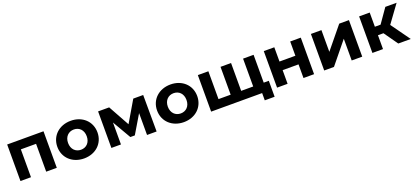

<svg xmlns="http://www.w3.org/2000/svg" viewBox="38 -1548 5748 2657"><g transform="rotate(-20 2912.5 -219.5)"><path d="M75 -538V0H230V-410H454V0H610V-538Z M1012 8C1183 8 1307 -107 1307 -269C1307 -431 1183 -546 1012 -546C841 -546 716 -431 716 -269C716 -107 841 8 1012 8ZM1012 -120C934 -120 874 -176 874 -269C874 -362 934 -418 1012 -418C1090 -418 1149 -362 1149 -269C1149 -176 1090 -120 1012 -120Z M2080 0 2078 -538H1932L1749 -227L1577 -538H1414V0H1555V-323L1712 -52H1778L1939 -322V0Z M2481 8C2652 8 2776 -107 2776 -269C2776 -431 2652 -546 2481 -546C2310 -546 2185 -431 2185 -269C2185 -107 2310 8 2481 8ZM2481 -120C2403 -120 2343 -176 2343 -269C2343 -362 2403 -418 2481 -418C2559 -418 2618 -362 2618 -269C2618 -176 2559 -120 2481 -120Z M3704 -128V-538H3549V-128H3372V-538H3217V-128H3038V-538H2883V0H3634V107H3779V-128Z M3854 0H4009V-201H4243V0H4399V-538H4243V-328H4009V-538H3854Z M4548 0H4692L4953 -320V0H5108V-538H4965L4703 -218V-538H4548Z M5639 0H5823L5622 -280L5810 -538H5644L5498 -329H5414V-538H5258V0H5414V-204H5495Z"/></g></svg>

Font: AWKNG-Font
Style: Bold
Weight: 700
Designer: Awakening Church
Foundry: Awakening Church
Version: Version 1.700;PS 001.700;hotconv 1.0.88;makeotf.lib2.5.64775